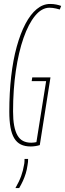

<svg xmlns="http://www.w3.org/2000/svg" viewBox="-20 -730 329 970"><path d="M135 10Q106 10 85.5 0Q65 -10 52 -31.5Q39 -53 33 -86.5Q27 -120 27 -166Q27 -261 36.5 -344Q46 -427 64.5 -494Q83 -561 108.5 -609.5Q134 -658 165.5 -684Q197 -710 233 -710Q250 -710 264.5 -707Q279 -704 289 -700L282 -682Q272 -685 263 -687Q254 -689 246 -690Q238 -691 230 -691Q191 -691 157.5 -650.5Q124 -610 99 -538.5Q74 -467 60 -372Q46 -277 46 -167Q46 -125 51.5 -95.5Q57 -66 68 -46.5Q79 -27 96.5 -18Q114 -9 138 -9Q145 -9 152 -10Q159 -11 164 -12L213 -320H140L143 -339H235L181 3Q172 6 159.5 8Q147 10 135 10ZM104 73H122Q122 80 121.5 88Q121 96 119 105Q116 127 110 146.5Q104 166 96 183.5Q88 201 77 220H58Q77 187 87 159Q97 131 101 105Q103 97 103.5 88.5Q104 80 104 73Z"/></svg>

Font: Georama
Style: Italic
Weight: 400
Width: 2
Italic angle: -9°
Designer: Jean-Baptiste Levee
Foundry: Production Type
Version: Version 1.000